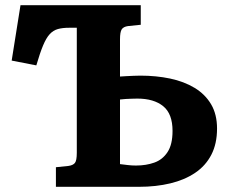

<svg xmlns="http://www.w3.org/2000/svg" viewBox="-20 -720 887 740"><path d="M195.5 0V-75.5L244 -80.5Q261.5 -83 268.7 -92Q276 -101 276 -131.5V-613H246Q221 -613 203 -608Q185 -603 171.5 -588.2Q158 -573.5 146 -544.7Q134 -516 120 -468L25 -486.5L59 -700H522.5V-624.5L473.5 -619.5Q455.5 -617 449 -606.7Q442.5 -596.5 442.5 -568.5V-425Q453.5 -426 466.8 -426.5Q480 -427 494 -427.8Q508 -428.5 521 -428.5Q582 -428.5 635.5 -417.3Q689 -406 729.8 -381.5Q770.5 -357 793.5 -318.3Q816.5 -279.5 816.5 -224.5Q816.5 -166 794.5 -123.5Q772.5 -81 732 -53.8Q691.5 -26.5 636.5 -13.3Q581.5 0 515.5 0ZM442.5 -87.5Q458 -85.5 473 -83.8Q488 -82 504 -82Q543 -82 574.7 -93.3Q606.5 -104.5 625.7 -133.8Q645 -163 645 -215.5Q645 -281.5 609 -310.7Q573 -340 509.5 -340Q498.5 -340 487 -339.5Q475.5 -339 464.3 -338.5Q453 -338 442.5 -336.5Z"/></svg>

Font: Literata Variable Black
Style: Regular
Weight: 900
Designer: Latin by Veronika Burian and Jose Scaglione. Greek by Irene Vlachou. Cyrillic by Vera Evstafieva.
Foundry: TypeTogether
Version: Version 3.021